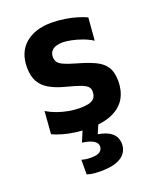

<svg xmlns="http://www.w3.org/2000/svg" viewBox="-137 -593 735 895"><g transform="rotate(-20 231.0 -145.0)"><path d="M224 12.5Q189.5 12.5 157.2 8Q125 3.5 97 -4.5Q69 -12.5 48 -22.5L56.5 -134.5Q79 -121 105.8 -111.2Q132.5 -101.5 161.5 -96.2Q190.5 -91 219 -91Q241 -91 259 -94.8Q277 -98.5 287.8 -110Q298.5 -121.5 298.5 -144Q298.5 -159.5 287.8 -169.5Q277 -179.5 252.5 -188Q228 -196.5 185.5 -207.5Q143 -218.5 112.2 -235.8Q81.5 -253 65.2 -281Q49 -309 49 -353.5Q49 -428.5 97 -469.5Q145 -510.5 226.5 -510.5Q261 -510.5 293.5 -505.2Q326 -500 352.8 -491.8Q379.5 -483.5 397.5 -475L388.5 -362.5Q365.5 -377 338.5 -386.8Q311.5 -396.5 286.5 -401.5Q261.5 -406.5 245 -406.5Q226.5 -406.5 211.5 -401.8Q196.5 -397 187.8 -386Q179 -375 179 -357.5Q179 -343 186 -332.2Q193 -321.5 212.8 -312.5Q232.5 -303.5 271 -292.5Q323 -278 357.8 -262Q392.5 -246 410 -219.8Q427.5 -193.5 427.5 -148.5Q427.5 -100.5 406.8 -64.5Q386 -28.5 341.2 -8Q296.5 12.5 224 12.5ZM206 219Q193.5 219 181.2 218Q169 217 158.2 215Q147.5 213 140 210.5V137.5Q146.5 140 159.2 142Q172 144 187.5 144Q217.5 144 230.5 134.2Q243.5 124.5 243.5 108.5Q243.5 99 237.2 90.5Q231 82 215.2 75Q199.5 68 170 63.5L207 -24H275V0L252.5 52Q287 58 307 69.8Q327 81.5 335.2 97.8Q343.5 114 343.5 133Q343.5 157 330.2 176.5Q317 196 286.8 207.5Q256.5 219 206 219Z"/></g></svg>

Font: Commissioner Thin SemiBold
Style: Regular
Weight: 600
Version: Version 1.000